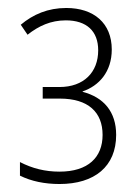

<svg xmlns="http://www.w3.org/2000/svg" viewBox="-20 -871 344 481"><path d="M146 -851C100 -851 63 -835 32 -809L49 -784C77 -806 107 -820 145 -820C197 -820 226 -793 226 -745C226 -690 190 -653 129 -653H87V-624H130C201 -624 237 -590 237 -533C237 -477 201 -441 129 -441C93 -441 61 -449 30 -465V-431C58 -417 92 -410 129 -410C217 -410 271 -454 271 -533C271 -591 240 -627 187 -641V-642C228 -656 260 -691 260 -747C260 -813 215 -851 146 -851Z"/></svg>

Font: Noto Sans Condensed ExtraLight
Style: Regular
Weight: 200
Width: 3
Designer: Monotype Design Team
Foundry: Monotype Imaging Inc.
Version: Version 2.013